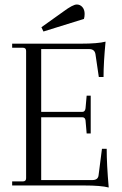

<svg xmlns="http://www.w3.org/2000/svg" viewBox="-20 -824 542 853"><path d="M173 -684 164 -703 262 -773Q304 -804 321 -804Q336 -804 346 -792.5Q356 -781 356 -762Q356 -750 353 -740ZM463 9Q429 0 353 0H34V-18H81Q96 -18 96 -32V-598Q96 -612 81 -612H34V-630H339Q415 -630 449 -639Q440 -545 440 -482H419L404 -584Q400 -606 376 -606H163V-327H346Q358 -327 360 -343L365 -399H383V-231H365L360 -289Q358 -303 346 -303H163V-24H390Q416 -24 418 -46L433 -163H454Q454 -94 463 9Z"/></svg>

Font: Arapey Thin
Style: Regular
Weight: 100
Designer: Eduardo Rodriguez Tunni
Foundry: Eduardo Rodriguez Tunni
Version: Version 4.000;hotconv 1.0.109;makeotfexe 2.5.65596